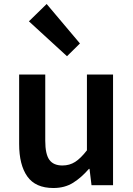

<svg xmlns="http://www.w3.org/2000/svg" viewBox="-20 -929 669 963"><path d="M248 14Q158 14 117 -44Q76 -102 76 -207V-555H207V-223Q207 -156 227.5 -127.5Q248 -99 293 -99Q329 -99 357 -117Q385 -135 416 -175V-555H547V0H439L429 -82H426Q389 -39 347 -12.5Q305 14 248 14ZM316 -647 125 -822 214 -909 381 -711Z"/></svg>

Font: Noto Sans HK SemiBold
Style: Regular
Weight: 600
Version: Version 2.004-H2;hotconv 1.0.118;makeotfexe 2.5.65603